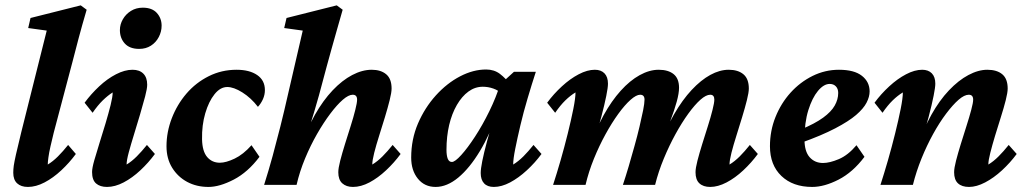

<svg xmlns="http://www.w3.org/2000/svg" viewBox="-20 -701 3894 728"><path d="M85.9 7.8Q59.6 7.8 44.9 -5.9Q30.3 -19.5 30.3 -45.9Q30.3 -58.6 32.2 -72.8Q34.2 -86.9 40.5 -115.2Q46.9 -143.6 60.5 -199.2L157.2 -585L86.9 -594.7L95.7 -632.8L286.1 -680.7L308.6 -664.1Q291 -604.5 278.3 -556.6Q265.6 -508.8 254.9 -466.8L183.6 -197.3Q176.8 -169.9 171.4 -146Q166 -122.1 163.6 -104.5Q161.1 -86.9 161.1 -77.1Q180.7 -88.9 199.7 -107.9Q218.8 -127 238.3 -151.4L267.6 -117.2Q243.2 -84 212.4 -55.2Q181.6 -26.4 148.9 -9.3Q116.2 7.8 85.9 7.8Z M385.7 7.8Q359.4 7.8 344.2 -5.4Q329.1 -18.6 329.1 -48.8Q329.1 -63.5 337.4 -92.8Q345.7 -122.1 357.4 -159.2Q369.1 -196.3 380.4 -233.9Q391.6 -271.5 399.4 -302.7Q407.2 -334 407.2 -350.6Q388.7 -338.9 369.6 -320.3Q350.6 -301.8 331.1 -273.4L300.8 -311.5Q325.2 -344.7 356 -373.5Q386.7 -402.3 419.9 -419.4Q453.1 -436.5 482.4 -436.5Q508.8 -436.5 523.4 -421.9Q538.1 -407.2 538.1 -379.9Q538.1 -365.2 530.3 -335.4Q522.5 -305.7 511.2 -267.6Q500 -229.5 488.3 -191.9Q476.6 -154.3 468.3 -123.5Q460 -92.8 460 -77.1Q479.5 -88.9 498.5 -107.9Q517.6 -127 537.1 -151.4L567.4 -117.2Q543 -84 512.2 -55.2Q481.4 -26.4 448.7 -9.3Q416 7.8 385.7 7.8ZM507.8 -515.6Q471.7 -515.6 453.1 -536.1Q434.6 -556.6 434.6 -586.9Q434.6 -608.4 445.8 -627.9Q457 -647.5 476.6 -659.7Q496.1 -671.9 521.5 -671.9Q556.6 -671.9 574.7 -651.9Q592.8 -631.8 592.8 -603.5Q592.8 -581.1 582 -560.5Q571.3 -540 552.2 -527.8Q533.2 -515.6 507.8 -515.6Z M841.8 -371.1Q815.4 -371.1 793.5 -343.8Q771.5 -316.4 758.3 -271.5Q745.1 -226.6 746.1 -172.9Q747.1 -127 765.6 -105.5Q784.2 -84 813.5 -84Q836.9 -84 869.6 -99.6Q902.3 -115.2 933.6 -150.4L963.9 -106.4Q919.9 -47.9 866.2 -20Q812.5 7.8 770.5 7.8Q725.6 7.8 689.9 -11.2Q654.3 -30.3 632.8 -64.9Q611.3 -99.6 611.3 -146.5Q611.3 -200.2 631.3 -252.4Q651.4 -304.7 687 -346.2Q722.7 -387.7 771.5 -412.1Q820.3 -436.5 877 -436.5Q925.8 -436.5 955.1 -416.5Q984.4 -396.5 984.4 -359.4Q984.4 -341.8 977.1 -325.2Q969.7 -308.6 958 -295.9Q931.6 -330.1 898.9 -350.6Q866.2 -371.1 841.8 -371.1Z M1189.5 -339.8Q1180.7 -307.6 1170.9 -275.4Q1161.1 -243.2 1150.9 -210.9Q1140.6 -178.7 1128.9 -144.5H1122.1Q1143.6 -211.9 1174.3 -266.1Q1205.1 -320.3 1241.2 -358.4Q1277.3 -396.5 1315.4 -416.5Q1353.5 -436.5 1389.6 -436.5Q1423.8 -436.5 1444.3 -419.4Q1464.8 -402.3 1464.8 -365.2Q1464.8 -350.6 1457.5 -321.3Q1450.2 -292 1439.5 -256.8Q1428.7 -221.7 1417.5 -186Q1406.2 -150.4 1398.9 -121.6Q1391.6 -92.8 1391.6 -77.1Q1411.1 -88.9 1430.2 -107.9Q1449.2 -127 1468.8 -151.4L1499 -117.2Q1474.6 -84 1443.8 -55.2Q1413.1 -26.4 1380.9 -9.3Q1348.6 7.8 1318.4 7.8Q1293 7.8 1277.8 -5.9Q1262.7 -19.5 1262.7 -47.9Q1262.7 -63.5 1270 -91.8Q1277.3 -120.1 1288.1 -154.8Q1298.8 -189.5 1309.6 -223.1Q1320.3 -256.8 1327.1 -284.2Q1334 -311.5 1334 -323.2Q1334 -341.8 1317.4 -341.8Q1301.8 -341.8 1279.8 -322.8Q1257.8 -303.7 1232.4 -270Q1207 -236.3 1182.1 -192.9Q1157.2 -149.4 1136.7 -100.1Q1116.2 -50.8 1104.5 0H981.4Q999 -55.7 1013.7 -109.4Q1028.3 -163.1 1043 -221.2Q1057.6 -279.3 1073.2 -348.6L1127.9 -585L1057.6 -594.7L1066.4 -632.8L1256.8 -680.7L1279.3 -664.1Q1268.6 -625 1257.8 -588.9Q1247.1 -552.7 1237.8 -518.1Q1228.5 -483.4 1218.8 -449.2Z M1631.8 7.8Q1589.8 7.8 1564.5 -23.4Q1539.1 -54.7 1539.1 -103.5Q1539.1 -172.9 1564.9 -232.9Q1590.8 -293 1632.8 -339.4Q1674.8 -385.7 1724.6 -411.6Q1774.4 -437.5 1823.2 -437.5Q1853.5 -437.5 1875.5 -420.9Q1897.5 -404.3 1919.9 -375L1884.8 -343.8Q1870.1 -358.4 1850.6 -365.2Q1831.1 -372.1 1810.5 -372.1Q1781.2 -372.1 1756.3 -354Q1731.4 -335.9 1712.4 -303.2Q1693.4 -270.5 1683.1 -227.1Q1672.9 -183.6 1672.9 -132.8Q1672.9 -111.3 1677.7 -99.1Q1682.6 -86.9 1693.4 -86.9Q1705.1 -86.9 1729 -113.3Q1752.9 -139.6 1781.2 -183.1Q1809.6 -226.6 1835.4 -279.3Q1861.3 -332 1877.9 -385.7L1894.5 -397.5L1928.7 -428.7H2011.7Q1996.1 -380.9 1980.5 -328.1Q1964.8 -275.4 1953.1 -225.6Q1941.4 -175.8 1933.6 -136.7Q1925.8 -97.7 1925.8 -77.1Q1945.3 -88.9 1964.4 -107.9Q1983.4 -127 2002.9 -151.4L2033.2 -117.2Q2008.8 -84 1977.5 -55.2Q1946.3 -26.4 1914.1 -9.3Q1881.8 7.8 1852.5 7.8Q1828.1 7.8 1815.4 -5.9Q1802.7 -19.5 1802.7 -44.9Q1802.7 -60.5 1808.6 -90.3Q1814.5 -120.1 1827.1 -167Q1839.8 -213.9 1861.3 -283.2H1870.1Q1838.9 -193.4 1799.8 -128.4Q1760.7 -63.5 1717.8 -27.8Q1674.8 7.8 1631.8 7.8Z M2672.9 7.8Q2646.5 7.8 2631.8 -5.9Q2617.2 -19.5 2617.2 -47.9Q2617.2 -63.5 2624.5 -91.8Q2631.8 -120.1 2642.6 -154.8Q2653.3 -189.5 2664.1 -223.1Q2674.8 -256.8 2681.6 -284.2Q2688.5 -311.5 2688.5 -323.2Q2688.5 -341.8 2672.9 -341.8Q2657.2 -341.8 2635.7 -322.8Q2614.3 -303.7 2589.8 -270Q2565.4 -236.3 2541.5 -192.9Q2517.6 -149.4 2497.1 -100.1Q2476.6 -50.8 2463.9 0H2341.8Q2352.5 -32.2 2363.8 -70.3Q2375 -108.4 2385.7 -147Q2396.5 -185.5 2404.8 -220.7Q2413.1 -255.9 2418.5 -282.7Q2423.8 -309.6 2423.8 -323.2Q2423.8 -341.8 2407.2 -341.8Q2392.6 -341.8 2370.6 -322.3Q2348.6 -302.7 2324.2 -269Q2299.8 -235.4 2275.9 -191.9Q2252 -148.4 2231.9 -99.1Q2211.9 -49.8 2200.2 0H2077.1Q2090.8 -42 2105.5 -92.8Q2120.1 -143.6 2132.8 -194.8Q2145.5 -246.1 2153.8 -287.6Q2162.1 -329.1 2162.1 -350.6Q2142.6 -338.9 2123.5 -320.3Q2104.5 -301.8 2085 -273.4L2054.7 -311.5Q2079.1 -344.7 2110.4 -373.5Q2141.6 -402.3 2174.3 -419.4Q2207 -436.5 2235.4 -436.5Q2258.8 -436.5 2272 -422.9Q2285.2 -409.2 2285.2 -383.8Q2285.2 -369.1 2278.8 -337.4Q2272.5 -305.7 2259.8 -257.3Q2247.1 -209 2226.6 -144.5H2218.8Q2239.3 -210.9 2269 -264.6Q2298.8 -318.4 2333.5 -356.9Q2368.2 -395.5 2405.3 -416Q2442.4 -436.5 2477.5 -436.5Q2513.7 -436.5 2534.2 -419.9Q2554.7 -403.3 2554.7 -368.2Q2554.7 -347.7 2545.9 -315.4Q2537.1 -283.2 2521 -240.7Q2504.9 -198.2 2482.4 -144.5H2477.5Q2504.9 -213.9 2536.1 -268.1Q2567.4 -322.3 2602.5 -359.9Q2637.7 -397.5 2673.3 -417Q2709 -436.5 2743.2 -436.5Q2778.3 -436.5 2798.8 -419.4Q2819.3 -402.3 2819.3 -365.2Q2819.3 -350.6 2812 -321.3Q2804.7 -292 2793.9 -256.8Q2783.2 -221.7 2772 -186Q2760.7 -150.4 2753.4 -121.6Q2746.1 -92.8 2746.1 -77.1Q2765.6 -88.9 2784.7 -107.9Q2803.7 -127 2823.2 -151.4L2853.5 -117.2Q2829.1 -84 2798.3 -55.2Q2767.6 -26.4 2734.9 -9.3Q2702.1 7.8 2672.9 7.8Z M3059.6 7.8Q2986.3 7.8 2942.9 -33.7Q2899.4 -75.2 2899.4 -146.5Q2899.4 -205.1 2920.4 -257.3Q2941.4 -309.6 2977.5 -349.6Q3013.7 -389.6 3061 -413.1Q3108.4 -436.5 3161.1 -436.5Q3218.8 -436.5 3248 -413.6Q3277.3 -390.6 3277.3 -354.5Q3277.3 -334 3265.6 -311.5Q3253.9 -289.1 3226.1 -265.1Q3198.2 -241.2 3147 -214.4Q3095.7 -187.5 3016.6 -159.2V-210Q3070.3 -232.4 3101.1 -254.9Q3131.8 -277.3 3145 -300.8Q3158.2 -324.2 3158.2 -348.6Q3158.2 -364.3 3149.4 -373.5Q3140.6 -382.8 3126 -382.8Q3103.5 -382.8 3081.5 -356.4Q3059.6 -330.1 3044.9 -283.2Q3030.3 -236.3 3030.3 -172.9Q3030.3 -127 3049.8 -105Q3069.3 -83 3100.6 -83Q3126 -83 3160.6 -97.7Q3195.3 -112.3 3227.5 -150.4L3257.8 -106.4Q3213.9 -47.9 3159.7 -20Q3105.5 7.8 3059.6 7.8Z M3654.3 7.8Q3627 7.8 3612.3 -5.9Q3597.7 -19.5 3597.7 -47.9Q3597.7 -63.5 3605 -91.8Q3612.3 -120.1 3623 -154.8Q3633.8 -189.5 3644.5 -223.1Q3655.3 -256.8 3662.6 -284.2Q3669.9 -311.5 3669.9 -323.2Q3669.9 -341.8 3653.3 -341.8Q3636.7 -341.8 3614.7 -322.8Q3592.8 -303.7 3567.4 -270Q3542 -236.3 3518.1 -192.9Q3494.1 -149.4 3474.1 -100.1Q3454.1 -50.8 3441.4 0H3318.4Q3332 -42 3346.7 -92.8Q3361.3 -143.6 3374 -194.8Q3386.7 -246.1 3395 -287.6Q3403.3 -329.1 3403.3 -350.6Q3383.8 -338.9 3364.7 -320.3Q3345.7 -301.8 3326.2 -273.4L3295.9 -311.5Q3320.3 -344.7 3351.6 -373.5Q3382.8 -402.3 3415.5 -419.4Q3448.2 -436.5 3476.6 -436.5Q3500 -436.5 3513.2 -422.9Q3526.4 -409.2 3526.4 -383.8Q3526.4 -370.1 3520 -337.9Q3513.7 -305.7 3501 -257.3Q3488.3 -209 3467.8 -144.5H3460Q3481.4 -211.9 3511.7 -266.1Q3542 -320.3 3578.1 -358.4Q3614.3 -396.5 3651.9 -416.5Q3689.5 -436.5 3723.6 -436.5Q3759.8 -436.5 3780.3 -419.4Q3800.8 -402.3 3800.8 -365.2Q3800.8 -350.6 3793.5 -321.3Q3786.1 -292 3774.9 -256.8Q3763.7 -221.7 3752.9 -186Q3742.2 -150.4 3734.9 -121.6Q3727.5 -92.8 3727.5 -77.1Q3747.1 -88.9 3766.1 -107.9Q3785.2 -127 3804.7 -151.4L3835 -117.2Q3810.5 -84 3779.3 -55.2Q3748 -26.4 3715.3 -9.3Q3682.6 7.8 3654.3 7.8Z"/></svg>

Font: Crimson Pro
Style: Bold Italic
Weight: 700
Italic angle: -12°
Designer: Jacques Le Bailly
Foundry: Baron von Fonthausen
Version: Version 1.003